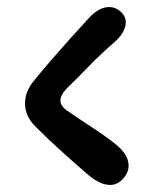

<svg xmlns="http://www.w3.org/2000/svg" viewBox="-20 -591 421 545"><path d="M226.5 -98Q190.5 -129 151 -164.8Q111.5 -200.5 80.5 -232Q65.5 -246.5 58.2 -263.2Q51 -280 51 -297Q51 -330.5 75.5 -361Q97.5 -388 124.2 -419Q151 -450 179 -481.2Q207 -512.5 232.5 -540Q261 -571 290 -571Q308 -571 322.5 -558Q337 -545 337 -527.5Q337 -514 328.8 -499.5Q320.5 -485 304.5 -471Q265.5 -437.5 231.8 -402.5Q198 -367.5 171.5 -342Q152 -322.5 151.5 -306.5Q151 -290.5 170.5 -277Q198.5 -257.5 237.2 -232.2Q276 -207 306.5 -183Q324.5 -169 334.8 -153.2Q345 -137.5 345 -121Q345 -101 329.2 -83.5Q313.5 -66 292.5 -66Q263 -66 226.5 -98Z"/></svg>

Font: Kablammo
Style: Regular
Weight: 400
Designer: Travis Kochel, Lizy Gershenzon, Daria Petrova, Ethan Cohen
Foundry: Vectro Type Foundry
Version: Version 1.002